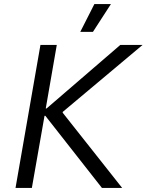

<svg xmlns="http://www.w3.org/2000/svg" viewBox="-20 -920 718 940"><path d="M479 0H578L287 -368V-372L678 -700H569L208 -389H204L258 -700H178L56 0H136L198 -353H202ZM523 -900H442L373 -764H435Z"/></svg>

Font: Fixel Display
Style: Italic
Weight: 400
Italic angle: -10°
Designer: AlfaBravo + MacPaw
Foundry: Kyrylo Tkachov, Marchela Mozhyna, Serhii Makarenko, Maria Weinstein, Zakhar Kryvoshyya
Version: Version 1.210;Glyphs 3.2 (3217)